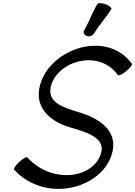

<svg xmlns="http://www.w3.org/2000/svg" viewBox="-20 -1162 861 1223"><path d="M579 -949C611 -1002 656 -1050 689 -1104C693 -1112 677 -1126 653 -1135C628 -1144 604 -1144 600 -1136C567 -1082 549 -1025 517 -971C508 -956 515 -939 532 -933C550 -927 570 -934 579 -949ZM70 -81C279 144 652 32 698 -203C724 -338 604 -412 476 -449C386 -476 285 -508 302 -603C334 -769 606 -857 731 -684C736 -678 760 -689 784 -709C809 -729 825 -750 820 -756C654 -983 273 -843 230 -597C207 -468 306 -386 426 -351C525 -322 645 -287 626 -197C591 -30 318 19 154 -159C149 -165 126 -152 102 -130C79 -109 65 -87 70 -81Z"/></svg>

Font: Nupuram Medium Oblique
Style: Regular
Weight: 500
Designer: Santhosh Thottingal (santhosh.thottingal@gmail.com)
Foundry: SMC
Version: Version 1.000